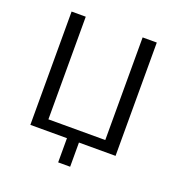

<svg xmlns="http://www.w3.org/2000/svg" viewBox="-117 -618 772 828"><g transform="rotate(20 268.5 -204.5)"><path d="M72 0V-520H137V-49H398V-520H463V0H295V111H240V0Z"/></g></svg>

Font: Murecho Light
Style: Regular
Weight: 300
Designer: Neil Summerour
Foundry: Positype
Version: Version 1.010; ttfautohint (v1.8.3)